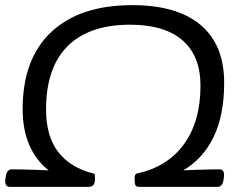

<svg xmlns="http://www.w3.org/2000/svg" viewBox="-31 -726 927 746"><path d="M7 0Q-14 0 -10 -30L-9 -38Q-5 -68 14 -68Q28 -68 56 -67.5Q84 -67 113 -66Q142 -65 158 -64Q57 -145 57 -302Q57 -497 168 -601.5Q279 -706 483 -706Q657 -706 748.5 -629Q840 -552 840 -404Q840 -280 799.5 -195Q759 -110 681 -64Q698 -65 725.5 -66Q753 -67 780 -67.5Q807 -68 822 -68Q831 -68 836 -61.5Q841 -55 839 -38L838 -30Q834 0 815 0H508Q498 0 495 -7Q492 -14 492 -30V-34Q492 -50 501 -52Q619 -77 683.5 -165.5Q748 -254 748 -393Q748 -509 678 -569.5Q608 -630 475 -630Q315 -630 231.5 -546.5Q148 -463 148 -301Q148 -196 195.5 -135Q243 -74 332 -52Q337 -51 337.5 -47Q338 -43 338 -34V-30Q338 0 314 0Z"/></svg>

Font: Asap Expanded Expanded Regular
Style: Italic
Weight: 400
Width: 7
Italic angle: -6°
Designer: Pablo Cosgaya
Foundry: Omnibus-Type
Version: Version 3.001; ttfautohint (v1.8.4.7-5d5b)